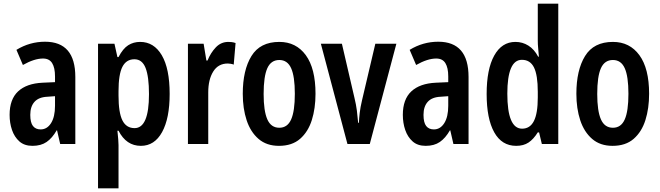

<svg xmlns="http://www.w3.org/2000/svg" viewBox="-20 -831 3574 1040"><path d="M224 -605Q388 -605 388 -414V-51H306L289 -125H287Q263 -83 232.5 -62Q202 -41 156 -41Q112 -41 85 -65Q58 -89 45 -127Q32 -165 32 -209Q32 -293 78 -336Q124 -379 211 -383L278 -386V-417Q278 -464 262.5 -489Q247 -514 213 -514Q166 -514 104 -479L69 -561Q141 -605 224 -605ZM237 -307Q190 -305 167 -279.5Q144 -254 144 -209Q144 -167 158.5 -148.5Q173 -130 200 -130Q235 -130 256.5 -164Q278 -198 278 -258V-310Z M739 -604Q814 -604 856.5 -531.5Q899 -459 899 -322Q899 -190 858 -115.5Q817 -41 743 -41Q664 -41 622 -123H616Q622 -68 622 -45V189H511V-594H600L616 -522H622Q646 -568 674.5 -586Q703 -604 739 -604ZM708 -510Q664 -510 643 -469Q622 -428 622 -337V-313Q622 -221 643 -179Q664 -137 709 -137Q787 -137 787 -321Q787 -416 768.5 -463Q750 -510 708 -510Z M1217 -604Q1225 -604 1234.5 -603Q1244 -602 1256 -598L1246 -481Q1239 -484 1229.5 -485.5Q1220 -487 1214 -487Q1162 -487 1135 -443.5Q1108 -400 1108 -331V-51H998V-594H1083L1098 -503H1104Q1121 -545 1149 -574.5Q1177 -604 1217 -604Z M1689 -323Q1689 -244 1669 -180.5Q1649 -117 1605.5 -79Q1562 -41 1491 -41Q1424 -41 1380.5 -78.5Q1337 -116 1316 -179.5Q1295 -243 1295 -323Q1295 -451 1342 -527.5Q1389 -604 1493 -604Q1584 -604 1636.5 -532Q1689 -460 1689 -323ZM1408 -322Q1408 -230 1428 -184.5Q1448 -139 1493 -139Q1537 -139 1557 -184Q1577 -229 1577 -323Q1577 -417 1557 -461.5Q1537 -506 1493 -506Q1448 -506 1428 -461.5Q1408 -417 1408 -322Z M1862 -51 1718 -594H1832L1900 -301Q1909 -264 1913 -232.5Q1917 -201 1920 -166H1924Q1925 -190 1928.5 -220Q1932 -250 1941 -288L2013 -594H2127L1983 -51Z M2354 -605Q2518 -605 2518 -414V-51H2436L2419 -125H2417Q2393 -83 2362.5 -62Q2332 -41 2286 -41Q2242 -41 2215 -65Q2188 -89 2175 -127Q2162 -165 2162 -209Q2162 -293 2208 -336Q2254 -379 2341 -383L2408 -386V-417Q2408 -464 2392.5 -489Q2377 -514 2343 -514Q2296 -514 2234 -479L2199 -561Q2271 -605 2354 -605ZM2367 -307Q2320 -305 2297 -279.5Q2274 -254 2274 -209Q2274 -167 2288.5 -148.5Q2303 -130 2330 -130Q2365 -130 2386.5 -164Q2408 -198 2408 -258V-310Z M2776 -41Q2698 -41 2657 -114.5Q2616 -188 2616 -322Q2616 -456 2657 -530Q2698 -604 2772 -604Q2810 -604 2842 -584Q2874 -564 2895 -524H2899Q2897 -551 2895 -571Q2893 -591 2893 -610V-811H3004V-51H2915L2900 -114H2893Q2870 -77 2843 -59Q2816 -41 2776 -41ZM2808 -134Q2851 -134 2872 -175.5Q2893 -217 2893 -303V-334Q2893 -424 2872.5 -465.5Q2852 -507 2807 -507Q2767 -507 2747.5 -460.5Q2728 -414 2728 -324Q2728 -134 2808 -134Z M3496 -323Q3496 -244 3476 -180.5Q3456 -117 3412.5 -79Q3369 -41 3298 -41Q3231 -41 3187.5 -78.5Q3144 -116 3123 -179.5Q3102 -243 3102 -323Q3102 -451 3149 -527.5Q3196 -604 3300 -604Q3391 -604 3443.5 -532Q3496 -460 3496 -323ZM3215 -322Q3215 -230 3235 -184.5Q3255 -139 3300 -139Q3344 -139 3364 -184Q3384 -229 3384 -323Q3384 -417 3364 -461.5Q3344 -506 3300 -506Q3255 -506 3235 -461.5Q3215 -417 3215 -322Z"/></svg>

Font: Noto Sans Tamil UI ExtraCondensed SemiBold
Style: Regular
Weight: 600
Width: 2
Designer: Jelle Bosma - Monotype Design Team
Foundry: Monotype Imaging Inc.
Version: Version 2.004; ttfautohint (v1.8.4.7-5d5b)